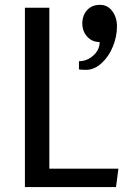

<svg xmlns="http://www.w3.org/2000/svg" viewBox="-20 -759 540 779"><path d="M81.1 0ZM450.7 0H81.1V-727.5H180.2V-74.7H460.4ZM300.3 -510.7Q333 -510.7 358.6 -533.7Q384.3 -556.6 384.3 -588.4Q353.5 -588.4 333.7 -610.4Q314 -632.3 314 -663.6Q314 -696.3 333.3 -717.8Q352.5 -739.3 385.7 -739.3Q417 -739.3 435.8 -713.6Q454.6 -688 454.6 -651.9Q454.6 -610.8 438 -570.1Q421.4 -529.3 391.8 -502.4Q362.3 -475.6 329.6 -475.6Q307.6 -475.6 300.3 -477.5Z"/></svg>

Font: Coda
Style: Regular
Weight: 400
Designer: vernon adams
Foundry: vernon adams
Version: Version 2.001; ttfautohint (v0.8) -r 50 -G 200 -x